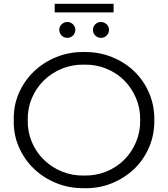

<svg xmlns="http://www.w3.org/2000/svg" viewBox="-20 -978 879 1004"><path d="M52 -350Q50 -425 78.5 -490.5Q107 -556 157 -604Q207 -652 274.5 -679.5Q342 -707 420 -706Q497 -707 564.5 -680Q632 -653 682 -605Q732 -557 760 -491Q788 -425 787 -350Q788 -275 760 -209Q732 -143 682 -95Q632 -47 564.5 -19.5Q497 8 420 6Q342 7 274.5 -20.5Q207 -48 157 -96Q107 -144 78.5 -209.5Q50 -275 52 -350ZM713 -350Q714 -411 691.5 -464.5Q669 -518 629.5 -557.5Q590 -597 536 -619Q482 -641 420 -640Q358 -641 304 -619Q250 -597 209.5 -557.5Q169 -518 146.5 -464.5Q124 -411 125 -350Q124 -289 146.5 -235.5Q169 -182 209.5 -142.5Q250 -103 304 -81Q358 -59 420 -60Q482 -59 536 -81Q590 -103 629.5 -142.5Q669 -182 691.5 -235.5Q714 -289 713 -350ZM290 -822Q290 -839 302.5 -851Q315 -863 332 -863Q349 -863 361.5 -851Q374 -839 374 -822Q374 -804 361.5 -792Q349 -780 332 -780Q315 -780 302.5 -792Q290 -804 290 -822ZM466 -822Q466 -839 478.5 -851Q491 -863 508 -863Q525 -863 537.5 -851Q550 -839 550 -822Q550 -804 537.5 -792Q525 -780 508 -780Q491 -780 478.5 -792Q466 -804 466 -822ZM266 -958H574V-913H266Z"/></svg>

Font: CMG Sans
Style: Regular
Weight: 400
Designer: Julieta Ulanovsky
Foundry: Julieta Ulanovsky
Version: Version 7.200